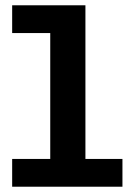

<svg xmlns="http://www.w3.org/2000/svg" viewBox="-20 -706 511 726"><path d="M170 -33V-686H303V-33ZM26 0V-105H443V0ZM26 -581V-686H294V-581Z"/></svg>

Font: BioRhyme SemiExpanded
Style: Bold
Weight: 700
Width: 6
Designer: Aoife Mooney
Foundry: Aoife Mooney Type
Version: Version 1.600;gftools[0.9.33]